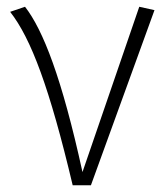

<svg xmlns="http://www.w3.org/2000/svg" viewBox="-20 -548 495 568"><path d="M54 -528 10 -513C72 -434 127 -287 195 0H249L437 -518L392 -528L224 -39C163 -318 107 -460 54 -528Z"/></svg>

Font: Fira Sans ExtraLight
Style: Regular
Weight: 200
Designer: bBox Type GmbH & Carrois Corporate GbR & Edenspiekermann AG
Foundry: bBox Type GmbH & Carrois Corporate GbR & Edenspiekermann AG
Version: Version 4.300;PS 004.300;hotconv 1.0.88;makeotf.lib2.5.64775